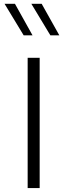

<svg xmlns="http://www.w3.org/2000/svg" viewBox="-20 -963 344 983"><path d="M56.6 -943.4H3.4L101.1 -782.2H146.5ZM193.4 -943.4H140.6L237.8 -782.2H283.7ZM183.1 -667H121.6V0H183.1Z"/></svg>

Font: Estedad Light
Style: Regular
Weight: 300
Designer: Amin Abedi
Version: Version 7.3